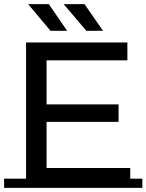

<svg xmlns="http://www.w3.org/2000/svg" viewBox="-22 -907 714 936"><path d="M196 -398H556V-313H196ZM205 -88H613V-1H105V-700H599V-613H205ZM-2 -36H672V9H-2ZM399 -757 288 -887H390L480 -757ZM224 -757 115 -887H216L305 -757Z"/></svg>

Font: Montserrat Underline Thin Medium
Style: Regular
Weight: 500
Version: Version 9.000